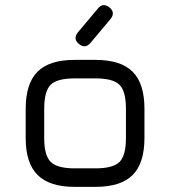

<svg xmlns="http://www.w3.org/2000/svg" viewBox="-20 -727 662 747"><path d="M287 -556Q263 -576 283 -601L361 -694Q381 -718 406 -698Q430 -678 410 -653L332 -560Q312 -536 287 -556ZM270 0Q173 0 126.5 -46Q80 -92 80 -189V-304Q80 -402 126 -448Q172 -494 270 -494H352Q450 -494 496 -448Q542 -402 542 -304V-190Q542 -92 496 -46Q450 0 352 0ZM152 -189Q152 -122 177.5 -97Q203 -72 270 -72H352Q420 -72 445 -97Q470 -122 470 -190V-304Q470 -372 445 -397Q420 -422 352 -422H270Q202 -422 177 -397Q152 -372 152 -304Z"/></svg>

Font: Jura SemiBold
Style: Regular
Weight: 600
Designer: Daniel Johnson, Alexei Vanyashin
Foundry: Daniel Johnson
Version: Version 5.103